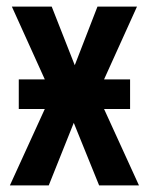

<svg xmlns="http://www.w3.org/2000/svg" viewBox="-20 -563 452 583"><path d="M37 -322H116L16 -543H137L207 -365L276 -543H396L296 -322H375V-232H296L402 0H281L204 -190L128 0H10L116 -232H37Z"/></svg>

Font: Noto Sans ExtraCondensed SemiBold
Style: Regular
Weight: 600
Width: 2
Designer: Monotype Design Team
Foundry: Monotype Imaging Inc.
Version: Version 2.013; ttfautohint (v1.8.4.7-5d5b)